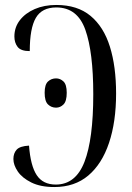

<svg xmlns="http://www.w3.org/2000/svg" viewBox="-20 -744 531 774"><path d="M199 10Q143 10 106 -8.5Q69 -27 51.5 -53Q34 -79 34 -103Q34 -126 47 -140.5Q60 -155 97 -157Q103 -76 128 -38Q153 0 205 0Q285 0 320.5 -91.5Q356 -183 356 -364Q356 -534 324 -624Q292 -714 207 -714Q149 -714 124.5 -672Q100 -630 100 -538Q64 -538 51 -555Q38 -572 38 -597Q38 -634 60 -662.5Q82 -691 120 -707.5Q158 -724 207 -724Q292 -724 345 -680Q398 -636 423 -556Q448 -476 448 -367Q448 -253 419.5 -168Q391 -83 336 -36.5Q281 10 199 10ZM206 -310Q187 -310 173.5 -323Q160 -336 160 -370Q160 -403 173.5 -415.5Q187 -428 206 -428Q223 -428 236 -415.5Q249 -403 249 -370Q249 -336 236 -323Q223 -310 206 -310Z"/></svg>

Font: Noto Serif Display ExtraCondensed
Style: Regular
Weight: 400
Width: 2
Designer: Monotype Design Team
Foundry: Monotype Imaging Inc.
Version: Version 2.009